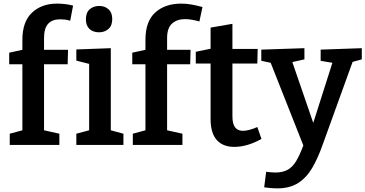

<svg xmlns="http://www.w3.org/2000/svg" viewBox="-20 -803 2025 1064"><path d="M34 0V-62L104 -81V-447H31V-511L104 -527V-582Q104 -683 157.5 -733Q211 -783 296 -783Q316 -783 339 -780.5Q362 -778 385 -772L369 -688Q354 -693 340 -694.5Q326 -696 313 -696Q270 -696 247 -671.5Q224 -647 224 -592V-527H357L355 -447H224V-81L309 -62V0Z M664 -62V0H403V-62L474 -81V-449L403 -467V-529L594 -536V-81ZM529 -624Q496 -624 476 -642.5Q456 -661 456 -696Q456 -733 477 -751.5Q498 -770 530 -770Q561 -770 581.5 -751.5Q602 -733 602 -697Q602 -661 581 -642.5Q560 -624 529 -624Z M716 0V-62L786 -81V-447H713V-511L786 -527V-582Q786 -685 840.5 -734Q895 -783 985 -783Q1012 -783 1041 -778Q1070 -773 1102 -764L1085 -684Q1064 -690 1044 -693.5Q1024 -697 1005 -697Q961 -697 933.5 -672.5Q906 -648 906 -592V-527H1036L1034 -447H906V-81L991 -62V0Z M1278 11Q1215 11 1181 -27.5Q1147 -66 1147 -143V-451H1065V-516L1147 -533V-650L1268 -671V-532H1408L1406 -451H1268V-159Q1268 -116 1283 -97Q1298 -78 1326 -78Q1358 -78 1406 -99L1429 -33Q1350 11 1278 11Z M1444 235 1455 149Q1486 153 1506 153Q1548 153 1575.5 137Q1603 121 1622.5 87.5Q1642 54 1661 3L1480 -455L1428 -466V-528L1667 -536V-474L1600 -459L1716 -122L1822 -455L1757 -466V-528L1985 -536V-474L1934 -460L1768 -1Q1742 73 1710.5 127Q1679 181 1632.5 211Q1586 241 1515 241Q1484 241 1444 235Z"/></svg>

Font: Bitter SemiBold
Style: Regular
Weight: 600
Designer: Sol Matas, and Bitter project Authors
Foundry: Sol Matas
Version: Version 2.001